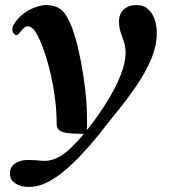

<svg xmlns="http://www.w3.org/2000/svg" viewBox="-20 -515 676 754"><path d="M94.2 219.2Q61.5 219.2 40.3 205.3Q19 191.4 19 167Q19 140.1 39.6 126.7Q60.1 113.3 87.4 113.3Q119.1 113.3 140.6 116Q162.1 118.7 181.6 113.3Q202.1 107.9 220.9 95.7Q239.7 83.5 256.1 68.1Q272.5 52.7 285.9 37.6Q299.3 22.5 309.6 10.7Q267.6 10.7 244.4 7.3Q221.2 3.9 211.9 -4.2Q202.6 -12.2 202.6 -26.9Q202.6 -83.5 194.3 -141.1Q186 -198.7 172.6 -250Q159.2 -301.3 143.8 -339.8Q128.4 -378.4 114.3 -397Q109.9 -402.8 102.8 -407.2Q95.7 -411.6 89.4 -411.6Q80.6 -411.6 72.3 -403.8Q64 -396 57.1 -386.7Q50.3 -377 44.4 -377Q39.1 -377 33.7 -383.5Q28.3 -390.1 28.3 -400.9Q28.3 -407.2 31.2 -413.6Q47.9 -443.4 72 -461.2Q96.2 -479 120.6 -487.1Q145 -495.1 160.6 -495.1Q189.5 -495.1 210.7 -483.4Q231.9 -471.7 247.1 -441.4Q262.2 -413.6 275.4 -368.2Q288.6 -322.8 298.6 -269.5Q308.6 -216.3 314.7 -163.3Q320.8 -110.4 321.3 -66.9Q321.3 -52.2 321.8 -34.7Q322.3 -17.1 321.8 -4.4Q333.5 -19 352.3 -44.4Q371.1 -69.8 391.8 -102.1Q412.6 -134.3 431.2 -170.2Q449.7 -206.1 461.4 -241.5Q473.1 -276.9 473.1 -308.6Q473.1 -332 466.8 -350.3Q460.4 -368.7 453.9 -387.7Q447.3 -406.7 447.3 -431.2Q447.3 -460.4 466.1 -477.8Q484.9 -495.1 515.6 -495.1Q544.4 -495.1 562 -478.8Q579.6 -462.4 587.6 -437.7Q595.7 -413.1 595.7 -386.7Q595.7 -335.4 574 -283.7Q552.2 -231.9 517.8 -181.2Q483.4 -130.4 443.4 -81.1Q403.3 -31.7 366.7 15.6Q338.4 50.3 305.7 85.9Q272.9 121.6 237.5 152.1Q202.1 182.6 165.8 200.9Q129.4 219.2 94.2 219.2Z"/></svg>

Font: Gelasio SemiBold
Style: Italic
Weight: 600
Italic angle: -8.5°
Designer: Eben Sorkin
Foundry: Eben Sorkin
Version: Version 1.008